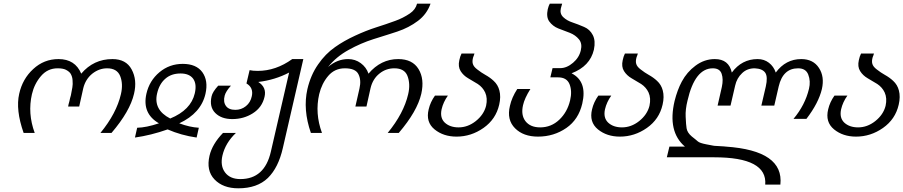

<svg xmlns="http://www.w3.org/2000/svg" viewBox="-20 -740 4893 1040"><path d="M706 -232Q684 -137 584 -20H524Q611 -126 635 -230Q648 -285 631 -328Q614 -370 560 -370Q517 -370 480 -341Q443 -311 431 -262L409 -163H349Q349 -166 351.5 -175.5Q354 -185 356 -192Q359 -208 364 -224Q367 -236 372 -267Q375 -283 373 -306Q372 -324 363 -340Q356 -352 337 -362Q321 -370 292 -370Q238 -370 202 -328Q166 -286 153 -230Q129 -126 168 -20H108Q64 -145 84 -232Q102 -313 160 -366Q218 -420 297 -420Q387 -420 420 -341Q487 -420 589 -420Q663 -420 693 -364Q724 -307 706 -232Z M1035 -234Q1047 -285 1026 -314Q1005 -342 958 -342Q908 -342 876 -314Q843 -286 831 -234Q810 -145 902 -98Q1014 -144 1035 -234ZM1045 5Q961 -7 888 -39Q797 -7 711 5L723 -48Q772 -49 841 -72Q749 -125 773 -232Q789 -303 844 -349Q898 -394 970 -394Q1043 -394 1076 -349Q1109 -303 1093 -232Q1069 -127 951 -72Q1007 -51 1057 -48Z M1512 62Q1488 168 1431 224Q1373 280 1271 280Q1188 280 1142 232Q1096 184 1115 103Q1130 40 1188 -20H1258Q1201 34 1185 102Q1172 158 1199 194Q1226 230 1282 230Q1413 230 1447 82L1546 -347Q1470 -307 1379 -296Q1425 -267 1413 -216Q1400 -158 1349 -126Q1300 -95 1238 -95Q1179 -95 1146 -128Q1113 -161 1126 -218Q1131 -242 1162 -276H1231Q1203 -245 1197 -222Q1188 -188 1204 -166Q1219 -145 1255 -145Q1287 -145 1312 -165Q1337 -185 1344 -219Q1354 -265 1315 -288L1332 -360Q1349 -356 1376 -356Q1474 -356 1563 -420H1623Z M2262 -232Q2240 -137 2140 -20H2080Q2167 -126 2191 -230Q2204 -285 2187 -329Q2171 -370 2116 -370Q2071 -370 2036 -342Q1999 -313 1987 -262L1965 -163H1905L1927 -260Q1938 -307 1921 -339Q1905 -370 1848 -370Q1793 -370 1758 -329Q1723 -288 1709 -230Q1685 -126 1724 -20H1664Q1620 -146 1645 -257Q1663 -334 1703 -391Q1742 -448 1795 -485Q1843 -519 1904 -547Q1962 -574 2018 -592Q2069 -608 2121 -627Q2163 -642 2200 -667Q2231 -688 2239 -720H2312Q2292 -663 2244 -627Q2195 -590 2132 -569Q2113 -563 2092 -556Q2071 -549 2044.5 -541Q2018 -533 2003 -528Q1934 -506 1869 -470Q1800 -432 1757 -377Q1806 -420 1866 -420Q1904 -420 1934 -398Q1964 -376 1976 -341Q2043 -420 2137 -420Q2214 -420 2247 -366Q2280 -312 2262 -232Z M2684 -173Q2666 -94 2599 -47Q2532 0 2453 0Q2382 0 2334 -39Q2285 -79 2302 -148Q2311 -187 2336 -222H2406Q2381 -187 2372 -148Q2362 -102 2389 -76Q2417 -50 2464 -50Q2514 -50 2557 -84Q2601 -119 2613 -167Q2622 -208 2608 -239Q2595 -267 2568 -285Q2561 -290 2516 -316Q2490 -331 2475 -355Q2460 -379 2468 -414Q2472 -434 2480 -450H2550Q2549 -446 2546.5 -439Q2544 -432 2543 -430Q2537 -409 2541 -395Q2545 -379 2565 -364Q2588 -346 2608 -335Q2635 -320 2654 -302Q2677 -281 2685 -250Q2694 -216 2684 -173Z M3134 -179Q3114 -93 3048 -47Q2980 0 2894 0Q2815 0 2770 -45Q2724 -91 2742 -166Q2752 -212 2782 -258H2853Q2821 -207 2813 -170Q2801 -117 2826 -84Q2852 -50 2906 -50Q2966 -50 3010 -92Q3053 -133 3068 -196Q3080 -246 3065 -284Q3050 -321 3003 -321H2961L2973 -371H3015Q3050 -371 3084 -400Q3117 -428 3126 -467Q3135 -504 3116 -527Q3097 -550 3067 -562L3004 -586Q2974 -598 2955 -624Q2938 -648 2947 -690Q2952 -710 2958 -720H3025Q3024 -719 3018 -695Q3011 -666 3031 -647Q3051 -628 3082 -618Q3109 -609 3144 -594Q3175 -581 3191 -550Q3207 -519 3197 -471Q3176 -381 3076 -343Q3162 -299 3134 -179Z M3569 -173Q3551 -94 3484 -47Q3417 0 3338 0Q3267 0 3219 -39Q3170 -79 3187 -148Q3196 -187 3221 -222H3291Q3266 -187 3257 -148Q3247 -102 3274 -76Q3302 -50 3349 -50Q3399 -50 3442 -84Q3486 -119 3498 -167Q3507 -208 3493 -239Q3480 -267 3453 -285Q3446 -290 3401 -316Q3375 -331 3360 -355Q3345 -379 3353 -414Q3357 -434 3365 -450H3435Q3434 -446 3431.5 -439Q3429 -432 3428 -430Q3422 -409 3426 -395Q3430 -379 3450 -364Q3473 -346 3493 -335Q3520 -320 3539 -302Q3562 -281 3570 -250Q3579 -216 3569 -173Z M4432 -258Q4414 -182 4348 -96H4278Q4341 -171 4362 -259Q4372 -300 4358 -336Q4345 -370 4303 -370Q4221 -370 4198 -272L4174 -168H4104L4128 -271Q4140 -324 4125 -346Q4110 -368 4068 -370Q4027 -370 4000 -344Q3971 -317 3962 -276L3937 -168H3867L3890 -269Q3899 -311 3889 -340Q3879 -370 3841 -370Q3744 -370 3704 -195Q3692 -147 3694 -108Q3696 -62 3699 -45Q3703 -21 3727 -1Q3736 6 3747 15Q3758 24 3760 26Q3770 35 3807 42Q3818 44 3828 46Q3838 48 3843.5 49Q3849 50 3851 50Q3858 51 3901 53Q3906 54 3911 54Q4070 65 4143.5 116.5Q4217 168 4207 260H4125Q4131 186 4062 149Q3993 112 3848 112H3592L3606 54H3690Q3595 -27 3634 -193Q3649 -253 3673 -298Q3701 -350 3747 -384Q3795 -420 3852 -420Q3928 -420 3944 -347Q3998 -420 4084 -420Q4119 -420 4145 -400Q4171 -380 4182 -347Q4236 -420 4320 -420Q4385 -420 4416 -372Q4447 -325 4432 -258Z M4848 -173Q4830 -94 4763 -47Q4696 0 4617 0Q4546 0 4498 -39Q4449 -79 4466 -148Q4475 -187 4500 -222H4570Q4545 -187 4536 -148Q4526 -102 4553 -76Q4581 -50 4628 -50Q4678 -50 4721 -84Q4765 -119 4777 -167Q4786 -208 4772 -239Q4759 -267 4732 -285Q4725 -290 4680 -316Q4654 -331 4639 -355Q4624 -379 4632 -414Q4636 -434 4644 -450H4714Q4713 -446 4710.5 -439Q4708 -432 4707 -430Q4701 -409 4705 -395Q4709 -379 4729 -364Q4752 -346 4772 -335Q4799 -320 4818 -302Q4841 -281 4849 -250Q4858 -216 4848 -173Z"/></svg>

Font: Miedinger
Style: Italic
Weight: 400
Italic angle: -13°
Version: Version 001.000